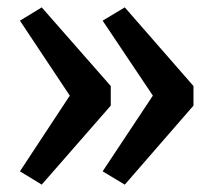

<svg xmlns="http://www.w3.org/2000/svg" viewBox="-20 -540 569 520"><path d="M93 -40 34 -76 169 -281 34 -484 93 -520 280 -307V-254ZM318 -40 258 -76 394 -281 258 -484 318 -520 504 -307V-254Z"/></svg>

Font: REM Medium
Style: Regular
Weight: 400
Version: Version 1.005;gftools[0.9.28]